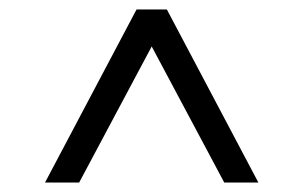

<svg xmlns="http://www.w3.org/2000/svg" viewBox="-20 -714 640 405"><path d="M147 -329H75L268 -694H332L525 -329H453L300 -616Z"/></svg>

Font: Justus
Style: Roman
Weight: 500
Version: Version 001.001